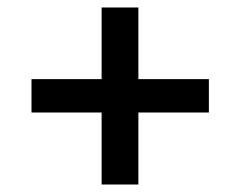

<svg xmlns="http://www.w3.org/2000/svg" viewBox="-20 -586 640 512"><path d="M251 -94V-286H64V-375H251V-566H349V-375H537V-286H349V-94Z"/></svg>

Font: JetBrains Mono NL Medium
Style: Regular
Weight: 500
Monospace: yes
Designer: Philipp Nurullin, Konstantin Bulenkov
Foundry: JetBrains
Version: Version 2.305; ttfautohint (v1.8.4.7-5d5b)